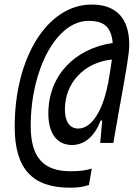

<svg xmlns="http://www.w3.org/2000/svg" viewBox="-20 -723 626 861"><path d="M294.9 118.7C329.1 118.7 353.5 115.2 378.9 106.4L391.6 32.7C365.2 41.5 336.4 44.9 295.9 44.9C174.8 44.9 117.7 -17.1 117.7 -157.7C117.7 -415.5 235.4 -629.4 376.5 -629.4C441.4 -629.4 478.5 -607.4 485.4 -530.3C316.9 -505.4 196.8 -386.2 196.8 -213.4C196.8 -124.5 235.4 -72.8 303.2 -72.8C358.9 -72.8 405.3 -112.3 431.2 -182.6H438.5L429.2 -82H488.3L518.6 -255.9H519C546.9 -413.1 559.6 -483.9 559.6 -521.5C559.6 -640.6 502 -702.6 391.1 -702.6C193.8 -702.6 45.9 -467.3 45.9 -154.8C45.9 35.2 125.5 118.7 294.9 118.7ZM481.9 -456.1C479 -433.1 473.1 -399.4 464.4 -346.7H463.9C439.9 -222.2 389.2 -146.5 331.1 -146.5C293 -146.5 271 -177.7 271 -231.9C271 -354 359.9 -443.4 481.9 -456.1Z"/></svg>

Font: Cascadia Code SemiLight
Style: Italic
Weight: 350
Italic angle: -10°
Monospace: yes
Designer: Aaron Bell
Foundry: Saja Typeworks
Version: Version 2404.023